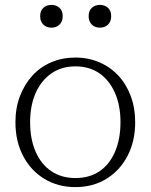

<svg xmlns="http://www.w3.org/2000/svg" viewBox="-20 -754 616 784"><path d="M532 -255Q532 -177 500.5 -117Q469 -57 414 -23.5Q359 10 288 10Q217 10 161.5 -23.5Q106 -57 74.5 -117Q43 -177 43 -255Q43 -313 61.5 -361.5Q80 -410 112.5 -445.5Q145 -481 190 -500Q235 -519 288 -519Q341 -519 386 -499.5Q431 -480 463.5 -445Q496 -410 514 -361.5Q532 -313 532 -255ZM103 -255Q103 -186 125.5 -134.5Q148 -83 189.5 -55Q231 -27 288 -27Q345 -27 386 -54.5Q427 -82 449.5 -134Q472 -186 472 -255Q472 -323 449.5 -374.5Q427 -426 386 -454.5Q345 -483 288 -483Q231 -483 189.5 -454Q148 -425 125.5 -374Q103 -323 103 -255ZM236 -688Q236 -666 223 -653.5Q210 -641 190 -641Q170 -641 157 -653.5Q144 -666 144 -688Q144 -710 157 -722Q170 -734 190 -734Q210 -734 223 -722Q236 -710 236 -688ZM434 -688Q434 -666 421 -653.5Q408 -641 388 -641Q368 -641 355 -653.5Q342 -666 342 -688Q342 -710 355 -722Q368 -734 388 -734Q408 -734 421 -722Q434 -710 434 -688Z"/></svg>

Font: Roboto Serif 36pt ExtraLight
Style: Regular
Weight: 250
Designer: Greg Gazdowicz
Foundry: Commercial Type
Version: Version 1.008